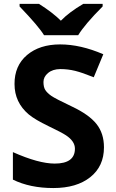

<svg xmlns="http://www.w3.org/2000/svg" viewBox="-20 -951 591 981"><path d="M259.8 -115.2Q362.8 -115.2 362.8 -191.4Q362.8 -229.5 316.9 -259.8Q294.9 -274.4 227.5 -306.6Q160.2 -338.9 127 -366.2Q54.2 -427.7 54.2 -521.5Q53.7 -615.2 118.2 -669.9Q182.6 -724.1 287.1 -724.1Q391.6 -724.1 507.8 -673.8L459 -556.2Q401.4 -579.6 364.3 -588.9Q327.1 -598.1 288.1 -598.1Q249 -597.7 225.6 -578.1Q202.1 -558.6 202.1 -532.2Q202.1 -505.9 211.4 -491.2Q220.7 -476.6 241.2 -461.9Q261.7 -447.3 348.6 -406.2Q435.1 -365.2 473.1 -317.4Q511.2 -269.5 511.2 -198.2Q511.2 -101.6 441.4 -45.9Q371.6 9.8 252.4 9.8Q133.3 9.8 45.9 -33.2V-173.8Q177.2 -115.2 259.8 -115.2ZM80.1 -931.2H179.2Q249.5 -886.7 291 -845.2Q332.5 -888.2 405.3 -931.2H504.4V-918Q413.6 -827.1 379.4 -771H205.1Q177.2 -816.9 80.1 -918Z"/></svg>

Font: OpenSansHebrew-Bold
Style: Bold
Weight: 700
Foundry: Ascender Corporation, Yanek Iontef
Version: Version 2.001;PS 002.001;hotconv 1.0.70;makeotf.lib2.5.58329